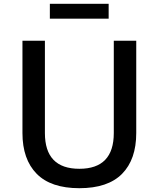

<svg xmlns="http://www.w3.org/2000/svg" viewBox="-20 -972 833 1009"><path d="M242 -874V-952H551V-874ZM98 -273V-758H216V-273Q216 -85 397 -85Q578 -85 578 -273V-758H696V-273Q696 -134 621.5 -58.5Q547 17 397 17Q247 17 172.5 -59Q98 -135 98 -273Z"/></svg>

Font: Biryani DemiBold
Style: Regular
Weight: 600
Designer: Dan Reynolds and Mathieu Réguer
Foundry: Dan Reynolds and Mathieu Réguer
Version: Version 1.003;PS 001.003;hotconv 1.0.70;makeotf.lib2.5.58329